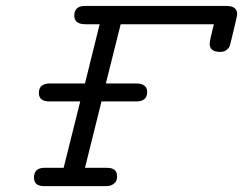

<svg xmlns="http://www.w3.org/2000/svg" viewBox="-20 -631 824 651"><path d="M95.2 -28.8Q95.2 -61 128.9 -62H195.8L252 -287.1H147Q111.8 -287.1 111.8 -315.9Q111.8 -348.1 149.9 -348.1H268.1L317.9 -548.8H270Q231.9 -548.8 231.9 -578.1Q231.9 -611.3 269 -610.8H748Q784.2 -610.8 784.2 -583Q784.2 -576.2 763.2 -491.2Q760.3 -479 758.1 -473.4Q755.9 -467.8 748 -461.4Q740.2 -455.1 726.1 -455.1Q690.9 -455.1 690.9 -482.9Q690.9 -492.7 705.1 -548.8H389.2L338.9 -348.1H440.9Q479 -348.1 479 -318.8Q479 -286.6 440.9 -287.1H324.2L268.1 -62H342.8Q377 -62 377 -33.2Q377 -26.4 375 -19.8Q373 -13.2 364 -6.6Q355 0 340.8 0H128.9Q95.2 0 95.2 -28.8Z"/></svg>

Font: CMU Typewriter Text Variable Width
Style: Italic
Weight: 500
Italic angle: -14.04°
Version: Version 0.7.0